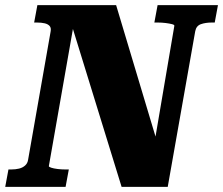

<svg xmlns="http://www.w3.org/2000/svg" viewBox="-46 -730 871 750"><path d="M-25.6 0 -13 -68H-2.6Q14.4 -68 28.4 -71.4Q42.4 -74.8 52.1 -83.5Q61.8 -92.2 63.8 -106.2L151.6 -606Q154.6 -621 147.9 -628.5Q141.2 -636 128.4 -639Q115.6 -642 97.8 -642H87.4L100 -710H407.6L576.8 -145.4L542.4 -84.4L635 -629Q636 -633 626 -635.6Q616 -638.2 601 -640.1Q586 -642 569.8 -642H557L569.6 -710H805.4L792.8 -642H782Q757 -642 738.8 -635.6Q720.6 -629.2 716.6 -608L609.2 0H429L221 -674.8L249.6 -678L144.8 -81Q144.8 -78 154.1 -74.9Q163.4 -71.8 178.6 -69.9Q193.8 -68 210 -68H222.8L210.2 0Z"/></svg>

Font: Roboto Serif 20pt
Style: Italic
Weight: 400
Italic angle: -10°
Designer: Greg Gazdowicz
Foundry: Commercial Type
Version: Version 1.008